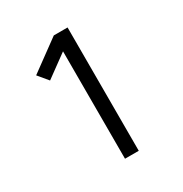

<svg xmlns="http://www.w3.org/2000/svg" viewBox="-171 -863 942 991"><g transform="rotate(-30 300.0 -367.5)"><path d="M289 0V-640L156 -543L107 -602L289 -735H371V0Z"/></g></svg>

Font: Iosevka Custom Extended
Style: Regular
Weight: 400
Width: 7
Monospace: yes
Designer: Belleve Invis
Foundry: Belleve Invis
Version: Version 11.2.4; ttfautohint (v1.8.4)